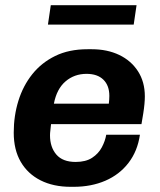

<svg xmlns="http://www.w3.org/2000/svg" viewBox="-20 -711 617 741"><path d="M253 10Q186 10 136.5 -15Q87 -40 60 -86.5Q33 -133 33 -199Q33 -264 51 -322Q69 -380 104.5 -424.5Q140 -469 193 -495Q246 -521 318 -521H334Q394 -521 440 -499Q486 -477 512.5 -436Q539 -395 539 -339Q539 -326 537.5 -309.5Q536 -293 533 -274Q530 -255 526 -232H177Q176 -221 174.5 -209Q173 -197 173 -189Q173 -143 197.5 -114.5Q222 -86 272 -86Q311 -86 335.5 -102Q360 -118 373 -142.5Q386 -167 390 -191H520Q511 -128 476 -82.5Q441 -37 386.5 -13.5Q332 10 264 10ZM188 -311H400Q401 -320 401.5 -327Q402 -334 402 -341Q402 -381 379 -403.5Q356 -426 314 -426Q267 -426 233 -397Q199 -368 188 -311ZM165 -616 176 -691H507L496 -616Z"/></svg>

Font: Chivo Medium SemiBold
Style: Italic
Weight: 600
Italic angle: -8.05°
Version: Version 2.002